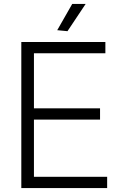

<svg xmlns="http://www.w3.org/2000/svg" viewBox="-20 -953 610 973"><path d="M270 -800 346 -933H414L322 -795ZM88 -740H514V-683H152V-404H487V-347H152V-57H523V0H88Z"/></svg>

Font: Encode Sans Narrow
Style: Light
Weight: 300
Designer: Pablo Impallari, Andres Torresi
Foundry: Pablo Impallari, Andres Torresi
Version: Version 1.000; ttfautohint (v1.00) -l 8 -r 50 -G 200 -x 14 -